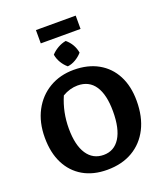

<svg xmlns="http://www.w3.org/2000/svg" viewBox="-175 -1106 1059 1234"><g transform="rotate(-20 354.0 -488.5)"><path d="M344 12Q249 12 180 -28Q111 -68 73.5 -142Q36 -216 36 -319Q36 -424 77.5 -502Q119 -580 192 -623Q265 -666 359 -666Q455 -666 525.5 -626.5Q596 -587 634 -514Q672 -441 672 -341Q672 -232 632 -153Q592 -74 518.5 -31Q445 12 344 12ZM355 -86Q427 -86 466.5 -148.5Q506 -211 506 -329Q506 -443 466 -503Q426 -563 348 -563Q322 -563 295.5 -555.5Q269 -548 244 -533Q201 -434 201 -322Q201 -208 241.5 -147Q282 -86 355 -86ZM219 -898V-989H491V-898ZM375 -858Q423 -817 433 -757Q414 -735 387 -719Q360 -703 332 -700Q310 -718 294 -744.5Q278 -771 273 -801Q292 -822 319 -837.5Q346 -853 375 -858Z"/></g></svg>

Font: Piazzolla SC
Style: Bold
Weight: 700
Designer: Juan Pablo del Peral
Foundry: Huerta Tipografica
Version: Version 1.330